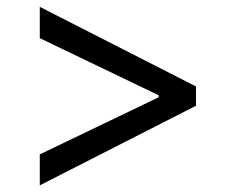

<svg xmlns="http://www.w3.org/2000/svg" viewBox="-20 -566 668 563"><path d="M554.7 -255.9V-312.5L96.7 -545.9V-454.1L445.3 -286.6V-280.8L96.7 -113.3V-22.5Z"/></svg>

Font: Raveo Display Display
Style: Regular
Weight: 400
Designer: Jakub Foglar, Rasmus Andersson (Inter)
Foundry: Jakubfoglar.com
Version: Version 1.100;Glyphs 3.2.3 (3260)